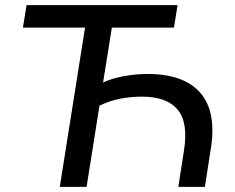

<svg xmlns="http://www.w3.org/2000/svg" viewBox="-20 -725 910 745"><path d="M212 0 310 -618H69L83 -705H669L655 -618H414L380 -405Q414 -421 461 -429.5Q508 -438 552 -438Q694 -438 757.5 -364.5Q821 -291 798 -148L775 0H672L694 -142Q711 -250 669 -300Q627 -350 530 -350Q488 -350 446.5 -342Q405 -334 366 -315L316 0Z"/></svg>

Font: Mulish SemiBold
Style: Italic
Weight: 600
Italic angle: -9°
Designer: Vernon Adams
Foundry: Vernon Adams
Version: Version 3.603; ttfautohint (v1.8.3)